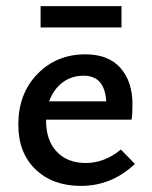

<svg xmlns="http://www.w3.org/2000/svg" viewBox="-20 -603 497 629"><path d="M378 -583V-513H113V-583ZM376 -113 422 -66Q346 6 245 6Q153 6 96.5 -48Q40 -102 40 -195Q40 -296 102.5 -360.5Q165 -425 260 -425Q335 -425 374.5 -380.5Q414 -336 414 -261Q414 -229 411 -211H131V-207Q131 -143 166 -106Q201 -69 261 -69Q322 -69 376 -113ZM254 -355Q214 -355 184.5 -332.5Q155 -310 141 -271H328Q323 -355 254 -355Z"/></svg>

Font: EauTest Semibold
Style: Regular
Weight: 600
Designer: Christian Thalmann (Catharsis Fonts)
Version: Version 0.001;PS 000.001;hotconv 1.0.88;makeotf.lib2.5.64775